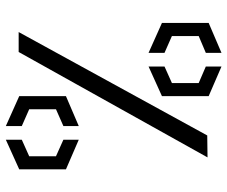

<svg xmlns="http://www.w3.org/2000/svg" viewBox="-82 -672 797 674"><g transform="rotate(90 317.0 -334.5)"><path d="M532 -664 162 -1H92L455 -663ZM213 -513 271 -539V-633L213 -658V-713L317 -668V-504L213 -457ZM60 -504V-668L165 -713V-658L106 -633V-539L165 -513V-457ZM470 -12 528 -38V-132L470 -158V-212L574 -167V-3L470 44ZM317 -3V-167L422 -212V-158L363 -132V-38L422 -12V44Z"/></g></svg>

Font: Wallpoet
Style: Regular
Weight: 400
Designer: Lars Berggren
Foundry: Lars Berggren
Version: Version 1.000